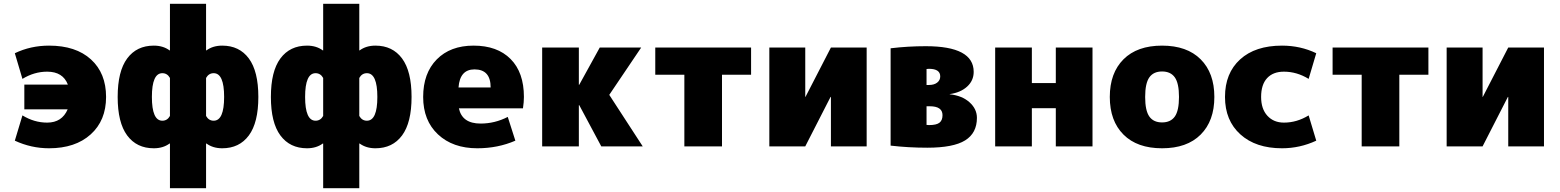

<svg xmlns="http://www.w3.org/2000/svg" viewBox="-20 -770 8205 1010"><path d="M108 -195V-325H337Q311 -393 228 -393Q160 -393 98 -355L58 -490Q141 -530 238 -530Q379 -530 458.5 -457.5Q538 -385 538 -260Q538 -136 457 -63Q376 10 238 10Q144 10 58 -30L98 -163Q160 -125 228 -125Q306 -125 336 -195Z M874 220V-15H872Q838 10 789 10Q699 10 649 -57.5Q599 -125 599 -260Q599 -395 649 -462.5Q699 -530 789 -530Q838 -530 872 -505H874V-750H1064V-505H1066Q1100 -530 1149 -530Q1239 -530 1289 -462.5Q1339 -395 1339 -260Q1339 -125 1289 -57.5Q1239 10 1149 10Q1100 10 1066 -15H1064V220ZM1104 -385Q1078 -385 1064 -360V-160Q1078 -135 1104 -135Q1159 -135 1159 -260Q1159 -385 1104 -385ZM834 -135Q860 -135 874 -160V-360Q860 -385 834 -385Q779 -385 779 -260Q779 -135 834 -135Z M1680 220V-15H1678Q1644 10 1595 10Q1505 10 1455 -57.5Q1405 -125 1405 -260Q1405 -395 1455 -462.5Q1505 -530 1595 -530Q1644 -530 1678 -505H1680V-750H1870V-505H1872Q1906 -530 1955 -530Q2045 -530 2095 -462.5Q2145 -395 2145 -260Q2145 -125 2095 -57.5Q2045 10 1955 10Q1906 10 1872 -15H1870V220ZM1910 -385Q1884 -385 1870 -360V-160Q1884 -135 1910 -135Q1965 -135 1965 -260Q1965 -385 1910 -385ZM1640 -135Q1666 -135 1680 -160V-360Q1666 -385 1640 -385Q1585 -385 1585 -260Q1585 -135 1640 -135Z M2392 -310H2561Q2561 -405 2476 -405Q2399 -405 2392 -310ZM2394 -200Q2411 -120 2508 -120Q2583 -120 2651 -155L2691 -30Q2599 10 2491 10Q2362 10 2284 -63Q2206 -136 2206 -260Q2206 -385 2277.5 -457.5Q2349 -530 2471 -530Q2596 -530 2666 -459.5Q2736 -389 2736 -260Q2736 -233 2731 -200Z M3027 -324 3135 -520H3353L3185 -271L3361 0H3143L3027 -217H3025V0H2832V-520H3025V-324Z M3931 -520V-377H3778V0H3580V-377H3427V-520Z M4217 -260 4351 -520H4539V0H4351V-260H4349L4216 0H4027V-520H4216V-260Z M4854 -113Q4856 -113 4860.5 -112.5Q4865 -112 4867 -112Q4906 -112 4922 -124.5Q4938 -137 4938 -164Q4938 -211 4871 -211H4854ZM4854 -323H4867Q4894 -323 4910 -335.5Q4926 -348 4926 -368Q4926 -408 4867 -408Q4865 -408 4860.5 -407.5Q4856 -407 4854 -407ZM5119 -150Q5119 -70 5057 -31.5Q4995 7 4858 7Q4759 7 4665 -4V-516Q4756 -527 4850 -527Q5102 -527 5102 -392Q5102 -346 5067.5 -314.5Q5033 -283 4976 -275V-274Q5041 -267 5080 -232Q5119 -197 5119 -150Z M5408 -201V0H5215V-520H5408V-333H5534V-520H5727V0H5534V-201Z M5890 -458Q5962 -530 6093 -530Q6224 -530 6296 -458Q6368 -386 6368 -260Q6368 -134 6296 -62Q6224 10 6093 10Q5962 10 5890 -62Q5818 -134 5818 -260Q5818 -386 5890 -458ZM6026 -157Q6048 -126 6093 -126Q6138 -126 6160 -157Q6182 -188 6182 -260Q6182 -332 6160 -363Q6138 -394 6093 -394Q6048 -394 6026 -363Q6004 -332 6004 -260Q6004 -188 6026 -157Z M6864 -163 6904 -30Q6818 10 6724 10Q6586 10 6505 -63Q6424 -136 6424 -260Q6424 -385 6503.5 -457.5Q6583 -530 6724 -530Q6821 -530 6904 -490L6864 -355Q6802 -393 6734 -393Q6677 -393 6645.5 -359Q6614 -325 6614 -260Q6614 -197 6647 -161Q6680 -125 6734 -125Q6802 -125 6864 -163Z M7494 -520V-377H7341V0H7143V-377H6990V-520Z M7780 -260 7914 -520H8102V0H7914V-260H7912L7779 0H7590V-520H7779V-260Z"/></svg>

Font: M PLUS 1p Black
Style: Regular
Weight: 900
Version: Version 1.061